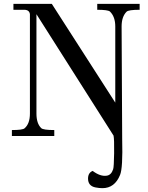

<svg xmlns="http://www.w3.org/2000/svg" viewBox="-20 -709 773 1001"><path d="M708 -689V-658Q650 -658 640 -648Q614 -622 614 -571L617 16Q621 167 606 203Q578 272 514 272Q497 272 477 268Q439 260 439 222Q439 192 463 182Q503 212 536 207Q560 204 570 173Q574 161 575 90Q576 17 572 -2L170 -635V-117Q170 -65 195 -41Q205 -31 263 -31V0H42V-31Q98 -31 108 -40Q136 -64 136 -117V-635Q133 -658 106 -658H50V-689H250L581 -174V-571Q581 -622 553 -649Q542 -658 487 -658V-689Z"/></svg>

Font: GFS Didot
Style: Regular
Weight: 400
Designer: Takis Katsoulidis and George D. Matthiopoulos
Foundry: Takis Katsoulidis and George D. Matthiopoulos
Version: Version 1.0